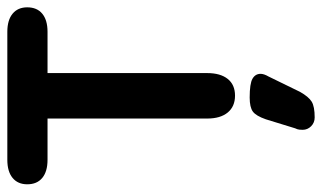

<svg xmlns="http://www.w3.org/2000/svg" viewBox="-198 -442 858 511"><g transform="rotate(-90 230.5 -187.0)"><path d="M170 -489V-64Q170 -29 186 -9.5Q202 10 231 10Q260 10 275.5 -9.5Q291 -29 291 -64V-489H401Q432 -489 449 -503Q466 -517 466 -543Q466 -568 449 -582Q432 -596 401 -596H60Q29 -596 12 -582Q-5 -568 -5 -543Q-5 -517 12 -503Q29 -489 60 -489ZM168 92 144 170Q141 176 140.5 181Q140 186 140 190Q140 203 149.5 212.5Q159 222 173 222Q202 222 215 214Q228 206 241 183L282 99Q289 87 289 78Q289 64 276 56.5Q263 49 226 49Q200 49 188.5 57.5Q177 66 168 92Z"/></g></svg>

Font: Beiruti
Style: Bold
Weight: 700
Designer: Arlette Boutros
Foundry: Boutros
Version: Version 1.41